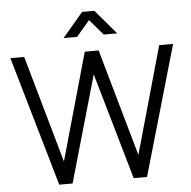

<svg xmlns="http://www.w3.org/2000/svg" viewBox="-61 -1001 1058 1061"><g transform="rotate(-5 468.0 -470.0)"><path d="M319 -805H394L467.5 -891.5L541.5 -805H616.5L501.5 -940H433.5ZM224.5 0H298.5L467.5 -590.5L637.5 0H711.5L919 -720H842L674.5 -125.5L506 -720L429 -719.5L261.5 -125.5L93 -720H16.5Z"/></g></svg>

Font: Hauora
Style: Regular
Weight: 400
Designer: Mikhail Sharanda
Foundry: WCYS & Co.
Version: Version 1.010